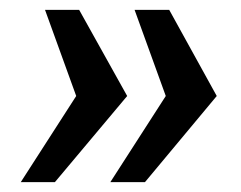

<svg xmlns="http://www.w3.org/2000/svg" viewBox="-20 -531 487 388"><path d="M22 -163 134 -337 71 -511H140L237 -337L91 -163ZM203 -163 315 -337 252 -511H322L418 -337L273 -163Z"/></svg>

Font: Chivo Medium ExtraBold
Style: Italic
Weight: 800
Italic angle: -8.05°
Version: Version 2.002